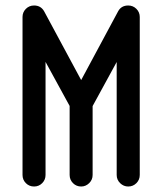

<svg xmlns="http://www.w3.org/2000/svg" viewBox="-20 -679 591 699"><path d="M62 -617.2Q62 -634.5 74.2 -646.8Q86.5 -659 104 -659Q121.5 -659 133.6 -645.1Q145.8 -631.2 145.8 -613.8V-42Q145.8 -24.5 133.6 -12.2Q121.5 0 104 0Q86.5 0 74.2 -12.2Q62 -24.5 62 -42ZM317.2 -42Q317.2 -24.5 304.6 -12.2Q292 0 275.5 0Q258 0 245.8 -12.2Q233.5 -24.5 233.5 -42V-302Q233.5 -319.5 245.8 -331.6Q258 -343.8 275.5 -343.8Q292 -343.8 304.6 -331.6Q317.2 -319.5 317.2 -302ZM488.8 -42Q488.8 -24.5 476.5 -12.2Q464.2 0 446.8 0Q430 0 417.4 -12.2Q404.8 -24.5 404.8 -42V-613.8Q404.8 -631.2 417.4 -645.1Q430 -659 446.8 -659Q464.2 -659 476.5 -646.8Q488.8 -634.5 488.8 -617.2ZM410.2 -638.2Q421.8 -659 446.8 -659Q464.2 -659 476.4 -646.8Q488.5 -634.5 488.5 -617.2Q488.5 -606.5 483.2 -596.8L275.5 -216.5L67.5 -596.8Q62.2 -606.5 62.2 -617.2Q62.2 -634.5 74.4 -646.8Q86.5 -659 104 -659Q128.5 -659 140.5 -638.2L275.5 -387.5Z"/></svg>

Font: Libertine-Super Thin
Style: Regular
Weight: 100
Designer: Bastien Sozeau
Foundry: NBR — Bastien Sozeau
Version: Version 2.003;gftools[0.9.33]